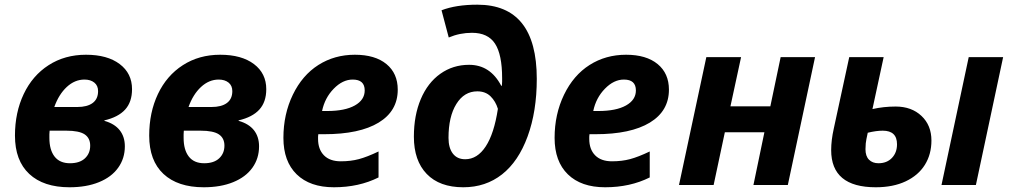

<svg xmlns="http://www.w3.org/2000/svg" viewBox="-20 -790 4321 820"><path d="M347.2 -556.2Q438.5 -556.2 491.2 -516.4Q543.9 -476.6 543.9 -409.2Q543.9 -354.5 514.4 -322Q484.9 -289.6 425.8 -275.9V-273.9Q469.2 -261.7 491.2 -233.9Q513.2 -206.1 513.2 -165Q513.2 -113.3 484.6 -73.5Q456.1 -33.7 402.6 -12Q349.1 9.8 276.9 9.8Q166 9.8 105 -47.1Q43.9 -104 43.9 -210.9Q43.9 -309.6 81.3 -388.4Q118.7 -467.3 187.7 -511.7Q256.8 -556.2 347.2 -556.2ZM191.9 -231.9 190.9 -216.8V-201.2Q190.9 -149.9 213.1 -121.3Q235.4 -92.8 278.8 -92.8Q320.3 -92.8 342.8 -113.8Q365.2 -134.8 365.2 -168Q365.2 -200.2 341.6 -216.1Q317.9 -231.9 263.2 -231.9ZM340.8 -450.2Q299.3 -450.2 265.1 -418.5Q231 -386.7 211.9 -333H310.1Q352.5 -333 375.7 -350.1Q398.9 -367.2 398.9 -400.9Q398.9 -424.3 382.8 -437.3Q366.7 -450.2 340.8 -450.2Z M920.4 -556.2Q1011.7 -556.2 1064.5 -516.4Q1117.2 -476.6 1117.2 -409.2Q1117.2 -354.5 1087.6 -322Q1058.1 -289.6 999 -275.9V-273.9Q1042.5 -261.7 1064.5 -233.9Q1086.4 -206.1 1086.4 -165Q1086.4 -113.3 1057.9 -73.5Q1029.3 -33.7 975.8 -12Q922.4 9.8 850.1 9.8Q739.3 9.8 678.2 -47.1Q617.2 -104 617.2 -210.9Q617.2 -309.6 654.5 -388.4Q691.9 -467.3 761 -511.7Q830.1 -556.2 920.4 -556.2ZM765.1 -231.9 764.2 -216.8V-201.2Q764.2 -149.9 786.4 -121.3Q808.6 -92.8 852.1 -92.8Q893.6 -92.8 916 -113.8Q938.5 -134.8 938.5 -168Q938.5 -200.2 914.8 -216.1Q891.1 -231.9 836.4 -231.9ZM914.1 -450.2Q872.6 -450.2 838.4 -418.5Q804.2 -386.7 785.2 -333H883.3Q925.8 -333 949 -350.1Q972.2 -367.2 972.2 -400.9Q972.2 -424.3 956.1 -437.3Q939.9 -450.2 914.1 -450.2Z M1486.3 -450.2Q1443.4 -450.2 1405.3 -411.1Q1367.2 -372.1 1355.5 -315.9H1377.4Q1453.1 -315.9 1495.4 -339.6Q1537.6 -363.3 1537.6 -403.8Q1537.6 -450.2 1486.3 -450.2ZM1406.2 9.8Q1303.7 9.8 1247.1 -45.4Q1190.4 -100.6 1190.4 -201.2Q1190.4 -302.2 1230.7 -385.5Q1271 -468.8 1339.8 -512.5Q1408.7 -556.2 1495.6 -556.2Q1582 -556.2 1630.4 -516.4Q1678.7 -476.6 1678.7 -407.2Q1678.7 -315.9 1597.2 -266.4Q1515.6 -216.8 1364.3 -216.8H1339.4L1338.4 -206.5V-196.8Q1338.4 -152.3 1363.5 -126.7Q1388.7 -101.1 1435.5 -101.1Q1478 -101.1 1512.7 -110.4Q1547.4 -119.6 1596.7 -143.1V-32.2Q1512.7 9.8 1406.2 9.8Z M2272.5 -453.1Q2272.5 -314.5 2233.4 -207.5Q2194.3 -100.6 2124.3 -45.4Q2054.2 9.8 1958.5 9.8Q1857.4 9.8 1802.5 -47.1Q1747.6 -104 1747.6 -206.1Q1747.6 -296.9 1777.1 -366.7Q1806.6 -436.5 1860.6 -474.9Q1914.6 -513.2 1983.4 -513.2Q2073.7 -513.2 2120.6 -423.8H2123.5L2124.5 -441.4V-456.1Q2124.5 -557.1 2094.2 -603.5Q2064 -649.9 1995.6 -649.9Q1943.8 -649.9 1896.5 -629.9L1865.7 -746.1Q1927.7 -770 2018.6 -770Q2272.5 -770 2272.5 -453.1ZM1966.8 -109.9Q2018.6 -109.9 2054.4 -164.6Q2090.3 -219.2 2106.4 -325.2Q2096.7 -357.4 2075 -378.7Q2053.2 -399.9 2018.6 -399.9Q1962.4 -399.9 1929 -345.9Q1895.5 -292 1895.5 -201.2Q1895.5 -158.2 1914.1 -134Q1932.6 -109.9 1966.8 -109.9Z M2644.5 -450.2Q2601.6 -450.2 2563.5 -411.1Q2525.4 -372.1 2513.7 -315.9H2535.6Q2611.3 -315.9 2653.6 -339.6Q2695.8 -363.3 2695.8 -403.8Q2695.8 -450.2 2644.5 -450.2ZM2564.5 9.8Q2461.9 9.8 2405.3 -45.4Q2348.6 -100.6 2348.6 -201.2Q2348.6 -302.2 2388.9 -385.5Q2429.2 -468.8 2498 -512.5Q2566.9 -556.2 2653.8 -556.2Q2740.2 -556.2 2788.6 -516.4Q2836.9 -476.6 2836.9 -407.2Q2836.9 -315.9 2755.4 -266.4Q2673.8 -216.8 2522.5 -216.8H2497.6L2496.6 -206.5V-196.8Q2496.6 -152.3 2521.7 -126.7Q2546.9 -101.1 2593.8 -101.1Q2636.2 -101.1 2670.9 -110.4Q2705.6 -119.6 2754.9 -143.1V-32.2Q2670.9 9.8 2564.5 9.8Z M3145 -545.9 3099.6 -335.9H3270L3314 -545.9H3460.9L3344.7 0H3197.8L3244.6 -225.1H3075.7L3027.8 0H2879.9L2996.6 -545.9Z M3753.9 -545.9 3706.1 -324.2Q3753.9 -335 3805.2 -335Q3873 -335 3915.5 -294.9Q3958 -254.9 3958 -189.9Q3958 -130.9 3929.9 -85.9Q3901.9 -41 3848.1 -15.6Q3794.4 9.8 3720.2 9.8Q3529.8 9.8 3529.8 -148.9Q3529.8 -191.4 3541 -241.2L3606.9 -545.9ZM3750 -231.9Q3722.2 -231.9 3686 -223.1Q3678.7 -190.4 3677.5 -177.5Q3676.3 -164.6 3676.3 -152.8Q3676.3 -123 3691.4 -107.9Q3706.5 -92.8 3731.9 -92.8Q3767.6 -92.8 3789.3 -115.5Q3811 -138.2 3811 -173.8Q3811 -231.9 3750 -231.9ZM4147.9 0H4001L4117.2 -545.9H4264.2Z"/></svg>

Font: Zoram GWebM
Style: Bold Italic
Weight: 700
Italic angle: -12°
Foundry: Ascender Corporation
Version: Version 1.000